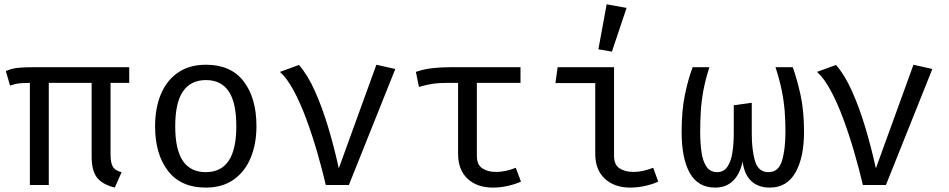

<svg xmlns="http://www.w3.org/2000/svg" viewBox="-20 -848 4348 880"><path d="M572.3 -540V-468.2H486.7V-140Q486.7 -99.5 498.2 -82.3Q509.7 -65.1 537.4 -59L506.2 11.8Q447.7 -3.1 423.8 -35.1Q400 -67.2 400 -129.7V-468.2H203.6V0H116.9V-468.2Q92.8 -467.7 79 -466.9Q65.1 -466.2 53.6 -463.6Q42.1 -461 26.2 -455.9L6.7 -522.1Q20.5 -528.7 35.6 -532.6Q50.8 -536.4 74.9 -538.2Q99 -540 140 -540Z M924.1 -551.3Q1038.5 -551.3 1096.9 -474.9Q1155.4 -398.5 1155.4 -270.3Q1155.4 -187.7 1128.7 -124.1Q1102.1 -60.5 1050.3 -24.4Q998.5 11.8 923.1 11.8Q808.7 11.8 749.7 -65.1Q690.8 -142.1 690.8 -269.2Q690.8 -352.3 717.4 -416.2Q744.1 -480 796.2 -515.6Q848.2 -551.3 924.1 -551.3ZM924.1 -481Q854.4 -481 818.7 -429.2Q783.1 -377.4 783.1 -269.2Q783.1 -162.1 818.2 -110.5Q853.3 -59 923.1 -59Q992.8 -59 1027.9 -110.8Q1063.1 -162.6 1063.1 -270.3Q1063.1 -377.9 1028.2 -429.5Q993.3 -481 924.1 -481Z M1473.3 0Q1456.4 -72.3 1433.6 -151Q1410.8 -229.7 1383.6 -303.1Q1356.4 -376.4 1325.9 -433.1Q1295.4 -489.7 1263.1 -518.5L1350.3 -550.3Q1390.3 -504.6 1423.6 -430Q1456.9 -355.4 1484.4 -264.1Q1511.8 -172.8 1532.8 -76.4L1705.1 -551.3L1791.8 -531.8L1579 0Z M2365.6 -540V-468.2H2165.6V-133.3Q2165.6 -93.3 2190.3 -76.7Q2214.9 -60 2253.8 -60Q2275.4 -60 2299 -65.1Q2322.6 -70.3 2344.1 -79L2367.7 -15.9Q2349.2 -6.2 2312.6 2.8Q2275.9 11.8 2239.5 11.8Q2166.2 11.8 2122.8 -29Q2079.5 -69.7 2079.5 -143.1V-468.2H2033.3Q1995.9 -468.2 1969.2 -464.9Q1942.6 -461.5 1900 -449.7L1886.2 -518.5Q1921.5 -530.8 1960.5 -535.4Q1999.5 -540 2045.6 -540Z M2708.2 -467.2H2525.6L2535.9 -540H2794.4V-133.3Q2794.4 -93.3 2819.2 -76.7Q2844.1 -60 2883.6 -60Q2905.1 -60 2928.5 -65.1Q2951.8 -70.3 2973.8 -79L2996.9 -15.9Q2979 -6.2 2942.3 2.8Q2905.6 11.8 2868.7 11.8Q2795.9 11.8 2752.1 -29Q2708.2 -69.7 2708.2 -143.1ZM2760.5 -828.2 2851.8 -811.8 2784.6 -611.3 2722.6 -622.1Z M3613.3 -540Q3632.3 -488.7 3648.7 -414.9Q3665.1 -341 3665.1 -244.6Q3665.1 -125.6 3625.6 -56.9Q3586.2 11.8 3508.2 11.8Q3455.4 11.8 3423.3 -18.2Q3391.3 -48.2 3383.6 -107.7Q3371.8 -50.8 3340 -19.5Q3308.2 11.8 3257.9 11.8Q3179.5 11.8 3141.8 -54.6Q3104.1 -121 3104.1 -244.6Q3104.1 -341 3119.5 -415.1Q3134.9 -489.2 3154.9 -540H3231.3Q3212.8 -481.5 3203.8 -433.1Q3194.9 -384.6 3192.1 -339Q3189.2 -293.3 3189.2 -244.6Q3189.2 -190.3 3195.6 -148.2Q3202.1 -106.2 3219 -82.6Q3235.9 -59 3267.2 -59Q3297.4 -59 3314.1 -84.1Q3330.8 -109.2 3336.9 -149.7Q3343.1 -190.3 3343.1 -236.4V-365.6L3425.6 -376.9V-235.9Q3425.6 -157.9 3441 -108.5Q3456.4 -59 3502.1 -59Q3548.2 -59 3564.1 -111Q3580 -163.1 3580 -244.6Q3580 -293.3 3576.4 -339Q3572.8 -384.6 3563.1 -433.1Q3553.3 -481.5 3534.4 -540Z M3934.9 0Q3917.9 -72.3 3895.1 -151Q3872.3 -229.7 3845.1 -303.1Q3817.9 -376.4 3787.4 -433.1Q3756.9 -489.7 3724.6 -518.5L3811.8 -550.3Q3851.8 -504.6 3885.1 -430Q3918.5 -355.4 3945.9 -264.1Q3973.3 -172.8 3994.4 -76.4L4166.7 -551.3L4253.3 -531.8L4040.5 0Z"/></svg>

Font: FiraCode Nerd Font
Style: Regular
Weight: 400
Designer: Carrois Corporate, Edenspiekermann AG, Nikita Prokopov
Foundry: Carrois Corporate, Edenspiekermann AG, Nikita Prokopov
Version: Version 6.002;Nerd Fonts 2.1.0